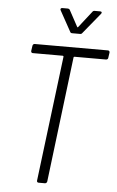

<svg xmlns="http://www.w3.org/2000/svg" viewBox="-60 -935 595 975"><g transform="rotate(5 238.0 -447.0)"><path d="M330 -777 416 -882C421 -888 419 -894 411 -894H383C378 -894 374 -893 371 -888L306 -805C305 -803 301 -803 301 -805L256 -888C253 -893 249 -894 245 -894H217C210 -894 206 -888 210 -882L268 -777C270 -772 274 -771 279 -771H318C323 -771 327 -772 330 -777ZM467 -700H94C88 -700 84 -696 83 -690L79 -663C79 -657 82 -653 88 -653H241C243 -653 245 -651 245 -649L166 -10C165 -4 169 0 175 0H207C212 0 217 -4 218 -10L296 -649C296 -651 298 -653 300 -653H461C467 -653 472 -657 472 -663L476 -690C476 -696 473 -700 467 -700Z"/></g></svg>

Font: Barlow Semi Condensed Light
Style: Italic
Weight: 300
Width: 4
Italic angle: -7°
Designer: Jeremy Tribby
Foundry: Tribby Type
Version: Version 1.422;hotconv 1.0.109;makeotfexe 2.5.65596